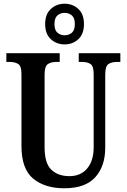

<svg xmlns="http://www.w3.org/2000/svg" viewBox="-20 -999 679 1029"><path d="M325 10Q220 10 157.5 -42Q95 -94 95 -217V-603Q95 -645 77.5 -656Q60 -667 34 -667H14V-714H300V-667H280Q254 -667 236.5 -655.5Q219 -644 219 -599V-210Q219 -124 255 -89.5Q291 -55 352 -55Q413 -55 447.5 -96.5Q482 -138 482 -210V-603Q482 -645 465 -656Q448 -667 422 -667H402V-714H625V-667H605Q578 -667 561 -655.5Q544 -644 544 -599V-208Q544 -108 490.5 -49Q437 10 325 10ZM326 -761Q283 -761 252.5 -789Q222 -817 222 -870Q222 -923 252.5 -951Q283 -979 326 -979Q370 -979 400 -951Q430 -923 430 -870Q430 -817 400 -789Q370 -761 326 -761ZM326 -810Q349 -810 365 -823.5Q381 -837 381 -870Q381 -903 365 -916.5Q349 -930 326 -930Q304 -930 288 -916.5Q272 -903 272 -870Q272 -837 288 -823.5Q304 -810 326 -810Z"/></svg>

Font: Noto Serif Thai Condensed SemiBold
Style: Regular
Weight: 600
Width: 3
Designer: Monotype Design Team
Foundry: Monotype Imaging Inc.
Version: Version 2.002; ttfautohint (v1.8.4.7-5d5b)